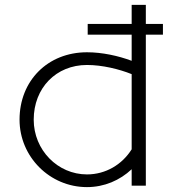

<svg xmlns="http://www.w3.org/2000/svg" viewBox="-20 -760 730 786"><path d="M519 -148.7C480.2 -86.8 413.3 -46 336 -46C216 -46 118 -146 118 -270C118 -399.9 209.6 -494 336 -494C398.6 -494 468 -477 519 -456.5ZM577 0V-618H647V-662H577V-740H519V-662H339V-618H519V-511.1C463.6 -531.8 397.8 -546 336 -546C175.9 -546 60 -430.1 60 -270C60 -118 184 6 336 6C406.7 6 470.8 -21.7 519 -67.2V0Z"/></svg>

Font: Resamitz
Style: Regular
Weight: 500
Designer: gluk
Foundry: gluk
Version: Version 0.047